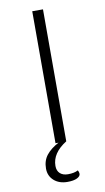

<svg xmlns="http://www.w3.org/2000/svg" viewBox="-100 -747 549 1003"><g transform="rotate(-10 175.0 -245.0)"><path d="M147 -700H204V0H147ZM75 122Q75 80 98 51Q121 22 163 0H204Q126 49 126 117Q126 143 141.5 157Q157 171 184 171Q217 171 237 160Q243 169 243 179Q243 192 225 201Q207 210 174 210Q130 210 102.5 185.5Q75 161 75 122Z"/></g></svg>

Font: Krub Light
Style: Regular
Weight: 300
Designer: Ekaluck Peanpanawate
Foundry: Cadson Demak Co.,Ltd.
Version: Version 1.000; ttfautohint (v1.6)